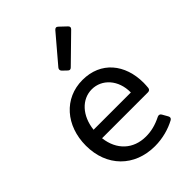

<svg xmlns="http://www.w3.org/2000/svg" viewBox="-225 -846 953 953"><g transform="rotate(-45 252.0 -369.0)"><path d="M398.4 -711.9 363.3 -745.1C355.5 -752.9 347.7 -752 340.8 -744.1L219.7 -601.6C213.9 -594.7 213.9 -585.9 220.7 -579.1L242.2 -558.6C249 -551.8 255.9 -550.8 263.7 -558.6L398.4 -690.4C406.2 -698.2 405.3 -705.1 398.4 -711.9ZM465.8 -249C465.8 -378.9 389.6 -473.6 260.7 -473.6C131.8 -473.6 42 -371.1 42 -230.5C42 -85 139.6 13.7 283.2 13.7C337.9 13.7 388.7 -1 428.7 -22.5C437.5 -27.3 439.5 -35.2 434.6 -43.9L418 -73.2C413.1 -82 405.3 -84 396.5 -80.1C355.5 -59.6 321.3 -51.8 285.2 -51.8C197.3 -51.8 135.7 -108.4 125 -200.2H447.3C456.1 -200.2 462.9 -205.1 463.9 -214.8C464.8 -226.6 465.8 -238.3 465.8 -249ZM386.7 -259.8H125C134.8 -348.6 190.4 -408.2 260.7 -408.2C331.1 -408.2 387.7 -347.7 386.7 -259.8Z"/></g></svg>

Font: Ed Sans Neue
Style: Regular
Weight: 400
Designer: Stephen Hutchings
Version: Version 1.004;PS 001.004;hotconv 1.0.88;makeotf.lib2.5.64775